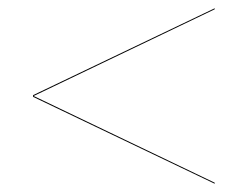

<svg xmlns="http://www.w3.org/2000/svg" viewBox="-20 -620 600 465"><path d="M60 -385.5V-389.5L500 -600V-597.5L61.5 -387.5L500 -177.5V-175Z"/></svg>

Font: Bodoni* 72pt
Style: Italic
Weight: 400
Italic angle: -13°
Version: Version 2.3